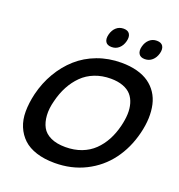

<svg xmlns="http://www.w3.org/2000/svg" viewBox="-180 -1201 1270 1360"><g transform="rotate(20 455.0 -521.0)"><path d="M737.8 -399.9Q750 -449.2 751.7 -491.5Q753.4 -533.7 742.9 -570.3Q732.4 -606.9 709.7 -632.8Q687 -658.7 647.7 -673.3Q608.4 -688 555.2 -688Q489.7 -688 434.8 -666.5Q379.9 -645 340.3 -605.7Q300.8 -566.4 273.2 -514.9Q245.6 -463.4 230 -399.9Q213.9 -339.8 217.3 -288.8Q220.7 -237.8 240.7 -200.9Q260.7 -164.1 305.4 -143.1Q350.1 -122.1 416 -122.1Q482.4 -122.1 536.9 -142.8Q591.3 -163.6 630.4 -201.4Q669.4 -239.3 696 -288.8Q722.7 -338.4 737.8 -399.9ZM884.8 -399.9Q854.5 -277.8 786.1 -186.3Q717.8 -94.7 613.8 -42.5Q509.8 9.8 382.8 9.8Q305.2 9.8 244.9 -9.5Q184.6 -28.8 146.5 -64.7Q108.4 -100.6 87.4 -151.1Q66.4 -201.7 66.7 -264.2Q66.9 -326.7 84 -399.9Q106.4 -491.2 151.4 -567.6Q196.3 -644 259.5 -700.4Q322.8 -756.8 407 -788.3Q491.2 -819.8 587.9 -819.8Q652.8 -819.8 705.6 -805.7Q758.3 -791.5 795.7 -765.1Q833 -738.8 857.9 -701.2Q882.8 -663.6 893.3 -616.7Q903.8 -569.8 901.9 -515.4Q899.9 -460.9 884.8 -399.9ZM481.9 -899.9Q448.2 -899.9 435.8 -920.7Q423.3 -941.4 432.1 -976.1Q440.9 -1010.7 463.6 -1031.2Q486.3 -1051.8 519 -1051.8Q551.8 -1051.8 564.7 -1031.2Q577.6 -1010.7 568.8 -976.1Q560.1 -941.4 537.1 -920.7Q514.2 -899.9 481.9 -899.9ZM819.8 -976.1Q810.5 -941.4 787.4 -920.7Q764.2 -899.9 731.9 -899.9Q699.2 -899.9 686.3 -920.7Q673.3 -941.4 682.1 -976.1Q690.9 -1010.7 713.9 -1031.2Q736.8 -1051.8 769 -1051.8Q802.7 -1051.8 815.7 -1031.2Q828.6 -1010.7 819.8 -976.1Z"/></g></svg>

Font: Sinkin Sans 600 SemiBold Italic
Style: Regular
Weight: 600
Italic angle: -112°
Designer: Keith Bates
Foundry: K-Type
Version: Sinkin Sans (version 1.0)  by Keith Bates   •   © 2014   www